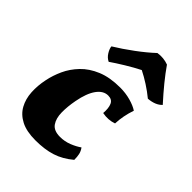

<svg xmlns="http://www.w3.org/2000/svg" viewBox="-209 -824 939 939"><g transform="rotate(45 261.0 -354.0)"><path d="M204 9Q142 9 103.5 -11Q65 -31 46 -65.5Q27 -100 24.5 -144Q22 -188 32 -235Q40 -275 58.5 -315.5Q77 -356 110 -390.5Q143 -425 193.5 -446Q244 -467 315 -467Q353 -467 387 -457.5Q421 -448 442 -434Q423 -378 421 -325Q385 -312 344 -320Q347 -356 337.5 -377Q328 -398 301 -398Q268 -398 243.5 -364Q219 -330 207 -266Q198 -219 198.5 -178.5Q199 -138 216.5 -113Q234 -88 277 -88Q309 -88 338 -99.5Q367 -111 388 -126Q399 -111 402.5 -95Q406 -79 406 -58Q362 -21 314.5 -6Q267 9 204 9ZM186 -516Q167 -525 155 -544.5Q143 -564 142 -579Q188 -607 238 -644Q288 -681 324 -715Q362 -721 397 -708Q422 -672 452.5 -634.5Q483 -597 522 -554Q498 -528 449 -524Q421 -547 390 -567Q359 -587 329 -602Q295 -585 254 -560Q213 -535 186 -516Z"/></g></svg>

Font: Vollkorn ExtraBold
Style: Italic
Weight: 800
Italic angle: -11°
Designer: Friedrich Althausen
Foundry: Friedrich Althausen
Version: Version 5.000; ttfautohint (v1.8.3)